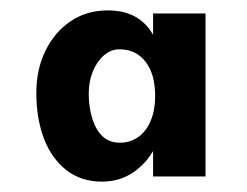

<svg xmlns="http://www.w3.org/2000/svg" viewBox="-20 -741 476 370"><path d="M176 -391Q136 -391 107.5 -413.5Q79 -436 64.5 -474.5Q50 -513 50 -562Q50 -607 67.5 -643Q85 -679 116 -700Q147 -721 188 -721Q238 -721 265 -688.5Q292 -656 292 -594L275 -648V-715H376V-401H275V-474L292 -510Q292 -482 277.5 -454.5Q263 -427 237 -409Q211 -391 176 -391ZM211 -466Q231 -466 246.5 -477Q262 -488 270.5 -508.5Q279 -529 279 -556Q279 -598 260.5 -622Q242 -646 210 -646Q194 -646 180.5 -634.5Q167 -623 159 -603.5Q151 -584 151 -561Q151 -534 158 -512Q165 -490 178 -478Q191 -466 211 -466Z"/></svg>

Font: Lexend Exa Medium
Style: Regular
Weight: 500
Designer: Bonnie Shaver-Troup, Thomas Jockin
Foundry: Lexend
Version: Version 1.007